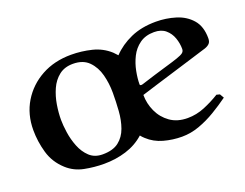

<svg xmlns="http://www.w3.org/2000/svg" viewBox="-86 -659 1069 838"><g transform="rotate(-20 448.5 -239.5)"><path d="M836 -105 851 -101 862 -82Q829 -58 791.5 -35.5Q754 -13 714 1.5Q674 16 633 16Q590 16 548.5 4.5Q507 -7 477 -35Q468 -43 461 -52Q424 -19 375.5 -4Q327 11 273 11Q227 11 182 2Q137 -7 104 -37Q62 -75 47 -127.5Q32 -180 32 -233Q32 -306 66.5 -363Q101 -420 161 -453Q221 -486 299 -486Q347 -486 394 -474.5Q441 -463 476 -431Q485 -422 493 -413Q528 -450 578.5 -472.5Q629 -495 696 -495Q743 -495 787 -481.5Q831 -468 859 -436Q887 -404 887 -349Q887 -333 879.5 -325Q872 -317 858 -312Q858 -312 835 -305Q812 -298 775 -286.5Q738 -275 695 -262Q652 -249 610 -236Q568 -223 536 -213Q536 -173 553 -136Q570 -99 603 -75.5Q636 -52 684 -52Q725 -52 763.5 -68Q802 -84 836 -105ZM549 -258Q618 -280 661 -292.5Q704 -305 726 -312.5Q748 -320 756 -326.5Q764 -333 764 -344Q764 -370 755 -395.5Q746 -421 726 -438Q706 -455 673 -455Q633 -455 606 -435.5Q579 -416 564 -386Q549 -356 542.5 -322.5Q536 -289 536 -262Q536 -257 543 -257Q545 -257 546.5 -257.5Q548 -258 549 -258ZM161 -234Q161 -209 166 -174.5Q171 -140 184 -107Q197 -74 220.5 -52Q244 -30 281 -30Q329 -30 356 -51Q383 -72 395.5 -107Q408 -142 411 -184Q414 -226 414 -268Q414 -311 403.5 -351.5Q393 -392 366.5 -419Q340 -446 293 -446Q254 -446 228 -425.5Q202 -405 187.5 -372.5Q173 -340 167 -303.5Q161 -267 161 -234Z"/></g></svg>

Font: Aref Ruqaa Ink
Style: Bold
Weight: 700
Designer: Abdullah Aref
Version: Version 1.005